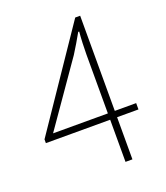

<svg xmlns="http://www.w3.org/2000/svg" viewBox="-134 -819 789 912"><g transform="rotate(-20 260.5 -363.0)"><path d="M66 -245 286 -561C306 -593 326 -626 343 -657H348C345 -626 343 -574 343 -544V-245ZM486 -245H378V-726H353L18 -232V-213H343V0H378V-213H486Z"/></g></svg>

Font: Genne Gothic ExtraLight
Style: Regular
Weight: 250
Designer: Ryoko NISHIZUKA (kana & ideographs); Paul D. Hunt (Latin, Greek & Cyrillic); Wenlong ZHANG (bopomofo); Sandoll Communica
Foundry: Adobe Systems Incorporated
Version: Version 1.004;PS 1.004;hotconv 16.6.51;makeotf.lib2.5.65220